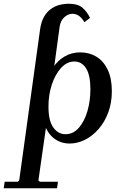

<svg xmlns="http://www.w3.org/2000/svg" viewBox="-77 -760 659 1030"><path d="M290 -740Q341 -740 365.5 -718.5Q390 -697 406 -664L376 -641Q362 -664 346.5 -675Q331 -686 311 -686Q289 -686 268.5 -668Q248 -650 243 -617L207 -353L177 -247V-127L129 208L137 215H234L229 250H-57L-52 215H18L26 208L138 -602Q144 -644 159.5 -670.5Q175 -697 197 -712.5Q219 -728 243.5 -734Q268 -740 290 -740ZM296 10Q262 10 233.5 -4.5Q205 -19 186 -45Q167 -71 159 -106V-253L209 -399Q232 -435 269.5 -457Q307 -479 353 -479Q402 -479 440 -456Q478 -433 500.5 -386.5Q523 -340 523 -271Q523 -209 504 -157.5Q485 -106 452.5 -68.5Q420 -31 379.5 -10.5Q339 10 296 10ZM274 -40Q316 -40 346 -74.5Q376 -109 392 -164Q408 -219 408 -281Q408 -356 385 -393Q362 -430 322 -430Q282 -430 250.5 -395.5Q219 -361 201 -306Q183 -251 183 -188Q183 -112 209 -76Q235 -40 274 -40Z"/></svg>

Font: Brygada 1918 SemiBold
Style: Italic
Weight: 600
Italic angle: -8°
Designer: Mateusz Machalski | Borys Kosmynka | Przemek Hoffer
Foundry: NIEPODLEGLA 2018
Version: Version 3.006